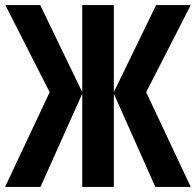

<svg xmlns="http://www.w3.org/2000/svg" viewBox="-28 -734 769 754"><path d="M-8 0H131L295 -366V0H419V-366L582 0H721L546 -372L721 -714H585L419 -372V-714H295V-372L130 -714H-7L167 -372Z"/></svg>

Font: Noto Sans UI Condensed
Style: Bold
Weight: 700
Width: 3
Designer: Monotype Design Team
Foundry: Monotype Imaging Inc.
Version: 1.001